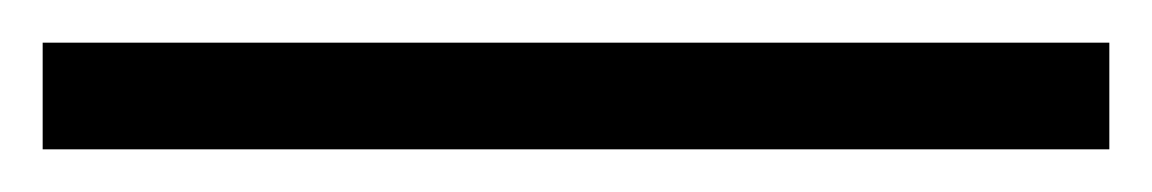

<svg xmlns="http://www.w3.org/2000/svg" viewBox="-20 55 540 90"><path d="M500 125H0V75H500Z"/></svg>

Font: Justus
Style: Italic
Weight: 400
Italic angle: -12°
Version: Version 001.001